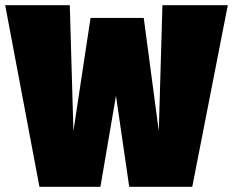

<svg xmlns="http://www.w3.org/2000/svg" viewBox="-22 -720 898 740"><path d="M719 0H476L425 -351L365 0H130L-2 -700H247L261 -215L327 -651H532L590 -215L604 -700H856Z"/></svg>

Font: Georama Black
Style: Regular
Weight: 900
Designer: Jean-Baptiste Levee
Foundry: Production Type
Version: Version 1.001